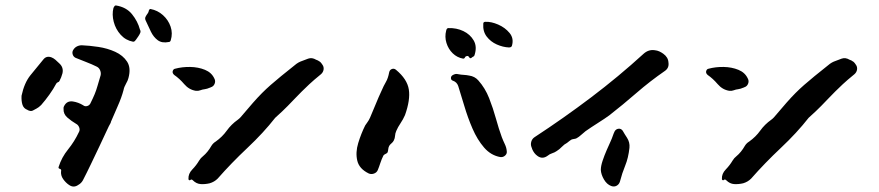

<svg xmlns="http://www.w3.org/2000/svg" viewBox="-20 -684 3223 704"><path d="M494 -563Q491 -556 487 -550.5Q483 -545 479 -539Q477 -536 474.5 -533.5Q472 -531 468 -531Q441 -536 422.5 -556.5Q404 -577 397 -604Q390 -631 396 -655Q398 -658 399.5 -661Q401 -664 405 -664Q443 -658 464 -632Q485 -606 493 -576Q497 -569 494 -563ZM606 -536Q604 -530 599 -530Q574 -525 558.5 -536.5Q543 -548 533.5 -567.5Q524 -587 515 -607Q510 -616 514 -623Q517 -629 521 -634Q525 -639 526 -646Q528 -651 532 -651Q558 -646 577.5 -628.5Q597 -611 605.5 -586.5Q614 -562 606 -536ZM451 -398Q449 -389 442 -377Q435 -365 433 -354Q426 -327 411.5 -294.5Q397 -262 387 -238Q387 -236 385 -232Q381 -226 370.5 -203Q360 -180 345 -148.5Q330 -117 314 -83.5Q298 -50 284 -23Q278 -12 267 -6Q250 6 233 -6Q221 -14 211.5 -27.5Q202 -41 204 -57Q206 -63 199 -65Q193 -67 195 -72Q206 -107 229.5 -136Q253 -165 269 -199Q274 -207 270.5 -216.5Q267 -226 259 -230Q242 -240 227 -253Q212 -266 213 -285V-289Q213 -291 215 -295Q225 -315 247 -312Q267 -309 285 -298Q291 -293 299 -295Q307 -297 311 -304Q321 -324 327 -338.5Q333 -353 337.5 -369Q342 -385 349 -408Q351 -417 347 -426.5Q343 -436 334 -440Q318 -448 296 -456.5Q274 -465 257 -472Q249 -476 246.5 -484.5Q244 -493 248 -500Q253 -509 261.5 -513.5Q270 -518 280 -518Q307 -517 340.5 -512Q374 -507 402.5 -494Q431 -481 446 -458Q461 -435 451 -398ZM209 -415Q205 -400 198 -387Q197 -384 192.5 -382.5Q188 -381 186 -377Q176 -358 161 -337Q146 -316 131 -299Q122 -290 114 -286Q108 -283 101 -279Q94 -275 85 -279Q83 -279 81 -281Q67 -286 62.5 -299.5Q58 -313 59 -333Q69 -380 91.5 -408Q114 -436 139 -466Q150 -480 168 -474Q176 -471 183 -465Q187 -462 190 -458.5Q193 -455 197 -452Q214 -437 209 -415Z M1162 -447Q1168 -439 1166.5 -429Q1165 -419 1157 -412Q1130 -390 1114 -375Q1098 -360 1086.5 -348.5Q1075 -337 1063.5 -325Q1052 -313 1035 -295.5Q1018 -278 989 -252Q946 -197 887 -141.5Q828 -86 778 -29Q766 -17 749 -12Q732 -8 716 -9Q700 -10 687 -23Q682 -28 678 -24Q677 -23 675 -23Q671 -24 671 -28Q670 -47 685 -62.5Q700 -78 710 -95Q713 -100 716.5 -104Q720 -108 724 -111Q742 -126 755 -149Q758 -154 762 -158Q766 -162 771 -165Q795 -182 811.5 -205Q828 -228 852 -245Q855 -247 857.5 -249.5Q860 -252 862 -254Q889 -286 907.5 -307Q926 -328 941 -343Q956 -358 972.5 -372.5Q989 -387 1011 -405Q1033 -423 1067 -450Q1074 -455 1081 -458Q1096 -464 1110 -469Q1124 -474 1139 -465Q1141 -464 1144 -463Q1147 -462 1149 -460Q1155 -458 1162 -447ZM766 -396Q771 -387 767 -377Q763 -367 753 -364Q752 -363 751 -363Q750 -363 748 -362Q744 -360 740 -359Q736 -358 731 -357Q722 -356 714.5 -353Q707 -350 698 -351Q673 -355 655.5 -375.5Q638 -396 619 -409Q612 -415 613 -422Q615 -431 622 -432Q648 -439 677.5 -438.5Q707 -438 731.5 -428Q756 -418 766 -396Z M1857 -516Q1855 -510 1846 -510Q1824 -511 1801.5 -521Q1779 -531 1764.5 -550Q1750 -569 1752 -597Q1752 -604 1760 -604Q1781 -605 1806.5 -594Q1832 -583 1848.5 -563Q1865 -543 1857 -516ZM1720 -482Q1719 -478 1715.5 -476.5Q1712 -475 1710 -473Q1705 -468 1701 -473Q1697 -481 1690 -478Q1686 -477 1684.5 -473Q1683 -469 1678 -469Q1656 -473 1640 -488.5Q1624 -504 1617 -526.5Q1610 -549 1616 -572Q1618 -581 1624 -581Q1654 -582 1679 -570Q1704 -558 1717 -535.5Q1730 -513 1720 -482ZM1465 -262Q1458 -246 1448.5 -232Q1439 -218 1433 -204Q1429 -195 1428.5 -186Q1428 -177 1424 -169Q1421 -163 1415.5 -158.5Q1410 -154 1407 -149Q1404 -143 1403.5 -136.5Q1403 -130 1401 -125Q1399 -122 1393.5 -119.5Q1388 -117 1386 -114Q1379 -100 1374.5 -86Q1370 -72 1365 -60Q1361 -51 1351 -47.5Q1341 -44 1332 -48Q1297 -65 1290 -95Q1283 -125 1293.5 -159.5Q1304 -194 1319 -224Q1324 -232 1328 -237Q1332 -242 1337 -253Q1347 -276 1358 -303Q1369 -330 1378 -349Q1387 -370 1395 -383.5Q1403 -397 1407 -419Q1409 -428 1417 -431Q1425 -434 1432 -428Q1473 -394 1479 -356Q1485 -318 1465 -262ZM1838 -131Q1840 -121 1832.5 -114Q1825 -107 1815 -108Q1780 -114 1755 -143Q1730 -172 1712.5 -212.5Q1695 -253 1682.5 -295.5Q1670 -338 1660 -369Q1655 -383 1641 -388Q1634 -390 1633.5 -397Q1633 -404 1639 -408Q1650 -415 1660 -412Q1670 -410 1680 -409.5Q1690 -409 1700 -407Q1721 -404 1734 -389Q1759 -361 1773.5 -324Q1788 -287 1798.5 -249Q1809 -211 1820 -181Q1825 -168 1831 -155.5Q1837 -143 1838 -131Z M2431 -455Q2434 -435 2418 -424Q2363 -386 2313.5 -343Q2264 -300 2214 -261Q2199 -250 2173 -233.5Q2147 -217 2127 -203Q2118 -196 2110.5 -189Q2103 -182 2094 -177Q2090 -175 2085 -174.5Q2080 -174 2075 -172Q2073 -171 2068.5 -167.5Q2064 -164 2059 -160Q2049 -155 2040 -145.5Q2031 -136 2021 -130Q2014 -125 2004.5 -122Q1995 -119 1988 -113Q1969 -99 1951 -112Q1938 -121 1931 -138Q1931 -140 1929 -144Q1925 -154 1928 -164.5Q1931 -175 1940 -181Q2047 -251 2147.5 -327Q2248 -403 2340 -487Q2358 -503 2380 -500Q2390 -499 2397.5 -495.5Q2405 -492 2412 -487Q2430 -474 2431 -455ZM2288 -142Q2284 -105 2272.5 -77Q2261 -49 2253 -18Q2250 -8 2241 -3Q2232 2 2221 -2Q2205 -8 2194.5 -26Q2184 -44 2183 -61Q2183 -75 2189.5 -94.5Q2196 -114 2204.5 -133.5Q2213 -153 2219 -166Q2224 -177 2227 -186Q2230 -195 2234 -203Q2239 -211 2248 -212Q2257 -213 2263 -205Q2267 -198 2271 -191.5Q2275 -185 2279 -179Q2290 -162 2288 -142Z M3118 -447Q3124 -439 3122.5 -429Q3121 -419 3113 -412Q3086 -390 3070 -375Q3054 -360 3042.5 -348.5Q3031 -337 3019.5 -325Q3008 -313 2991 -295.5Q2974 -278 2945 -252Q2902 -197 2843 -141.5Q2784 -86 2734 -29Q2722 -17 2705 -12Q2688 -8 2672 -9Q2656 -10 2643 -23Q2638 -28 2634 -24Q2633 -23 2631 -23Q2627 -24 2627 -28Q2626 -47 2641 -62.5Q2656 -78 2666 -95Q2669 -100 2672.5 -104Q2676 -108 2680 -111Q2698 -126 2711 -149Q2714 -154 2718 -158Q2722 -162 2727 -165Q2751 -182 2767.5 -205Q2784 -228 2808 -245Q2811 -247 2813.5 -249.5Q2816 -252 2818 -254Q2845 -286 2863.5 -307Q2882 -328 2897 -343Q2912 -358 2928.5 -372.5Q2945 -387 2967 -405Q2989 -423 3023 -450Q3030 -455 3037 -458Q3052 -464 3066 -469Q3080 -474 3095 -465Q3097 -464 3100 -463Q3103 -462 3105 -460Q3111 -458 3118 -447ZM2722 -396Q2727 -387 2723 -377Q2719 -367 2709 -364Q2708 -363 2707 -363Q2706 -363 2704 -362Q2700 -360 2696 -359Q2692 -358 2687 -357Q2678 -356 2670.5 -353Q2663 -350 2654 -351Q2629 -355 2611.5 -375.5Q2594 -396 2575 -409Q2568 -415 2569 -422Q2571 -431 2578 -432Q2604 -439 2633.5 -438.5Q2663 -438 2687.5 -428Q2712 -418 2722 -396Z"/></svg>

Font: Slackside One
Style: Regular
Weight: 400
Version: Version 1.000